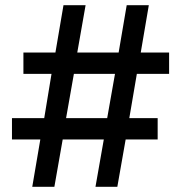

<svg xmlns="http://www.w3.org/2000/svg" viewBox="-20 -718 696 738"><path d="M379 -182H221L189 0H104L135 -182H26V-264H150L178 -434H70V-516H193L224 -698H309L277 -516H436L467 -698H552L521 -516H630V-434H506L477 -264H586V-182H463L431 0H347ZM392 -264 422 -434H264L234 -264Z"/></svg>

Font: IBM Plex Sans Thai Looped SemiBold
Style: Regular
Weight: 600
Designer: Mike Abbink, Paul van der Laan, Pieter van Rosmalen, Ben Mitchell, Mark Frömberg
Foundry: Bold Monday
Version: Version 1.1